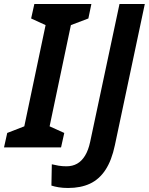

<svg xmlns="http://www.w3.org/2000/svg" viewBox="-46 -734 741 956"><path d="M-26 0 -10 -72 75 -105 181 -609 109 -642 125 -714H409L394 -642L307 -609L201 -105L274 -72L258 0ZM293 202Q267 202 246 198.5Q225 195 210 190L212 84Q228 88 246 91Q264 94 285 94Q315 94 338 81Q361 68 377.5 41Q394 14 403 -28L549 -714H675L526 -11Q510 65 479 112Q448 159 402 180.5Q356 202 293 202Z"/></svg>

Font: Noto Sans Display SemiBold
Style: Italic
Weight: 600
Italic angle: -12°
Designer: Monotype Design Team
Foundry: Monotype Imaging Inc.
Version: Version 2.003